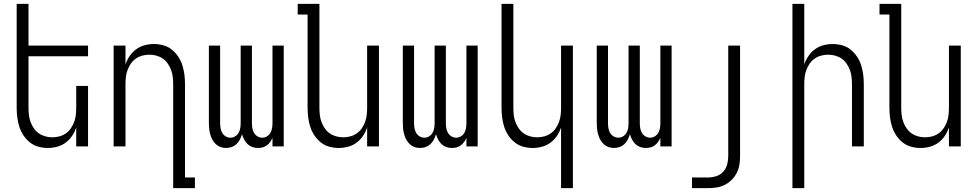

<svg xmlns="http://www.w3.org/2000/svg" viewBox="-20 -755 5040 990"><path d="M227 8Q202 8 178 1.5Q154 -5 134.5 -20.5Q115 -36 101 -57Q87 -78 79.5 -102Q72 -126 69 -150.5Q66 -175 66 -200V-735H127V-520H434V-465H127V-200Q127 -181 129 -162.5Q131 -144 137.5 -126.5Q144 -109 154.5 -93.5Q165 -78 180 -67.5Q195 -57 213 -52Q231 -47 250 -47Q269 -47 287 -52Q305 -57 320 -67.5Q335 -78 345.5 -93.5Q356 -109 362.5 -126.5Q369 -144 371 -162.5Q373 -181 373 -200V-312H434V0H373V-97Q365 -74 351.5 -54Q338 -34 318.5 -19.5Q299 -5 275 1.5Q251 8 227 8Z M873 215V-320Q873 -339 871 -357.5Q869 -376 862.5 -393.5Q856 -411 845.5 -426.5Q835 -442 820 -452.5Q805 -463 787 -468Q769 -473 750 -473Q731 -473 713 -468Q695 -463 680 -452.5Q665 -442 654.5 -426.5Q644 -411 637.5 -393.5Q631 -376 629 -357.5Q627 -339 627 -320V0H566V-520H627V-423Q635 -446 648.5 -466Q662 -486 681.5 -500.5Q701 -515 725 -521.5Q749 -528 773 -528Q798 -528 822 -521.5Q846 -515 865.5 -499.5Q885 -484 899 -463Q913 -442 920.5 -418Q928 -394 931 -369.5Q934 -345 934 -320V160H985V215Z M1146 8Q1131 8 1117 3Q1103 -2 1092.5 -12Q1082 -22 1075 -35Q1068 -48 1064 -62.5Q1060 -77 1058.5 -91.5Q1057 -106 1057 -121V-520H1115V-121Q1115 -108 1117 -95Q1119 -82 1125.5 -70.5Q1132 -59 1143.5 -52Q1155 -45 1168 -45Q1181 -45 1192.5 -52Q1204 -59 1210.5 -70.5Q1217 -82 1219 -95Q1221 -108 1221 -121V-520H1279V-121Q1279 -108 1281 -95Q1283 -82 1289.5 -70.5Q1296 -59 1307.5 -52Q1319 -45 1332 -45Q1345 -45 1356.5 -52Q1368 -59 1374.5 -70.5Q1381 -82 1383 -95Q1385 -108 1385 -121V-520H1443V0H1385V-44Q1380 -33 1373 -23Q1366 -13 1356 -5.5Q1346 2 1334 5Q1322 8 1310 8Q1295 8 1281 3Q1267 -2 1256.5 -12Q1246 -22 1239 -35.5Q1232 -49 1228 -63Q1224 -49 1217 -35.5Q1210 -22 1199.5 -12Q1189 -2 1175 3Q1161 8 1146 8Z M1727 8Q1702 8 1678 1.5Q1654 -5 1634.5 -20.5Q1615 -36 1601 -57Q1587 -78 1579.5 -102Q1572 -126 1569 -150.5Q1566 -175 1566 -200V-680H1515V-735H1627V-200Q1627 -181 1629 -162.5Q1631 -144 1637.5 -126.5Q1644 -109 1654.5 -93.5Q1665 -78 1680 -67.5Q1695 -57 1713 -52Q1731 -47 1750 -47Q1769 -47 1787 -52Q1805 -57 1820 -67.5Q1835 -78 1845.5 -93.5Q1856 -109 1862.5 -126.5Q1869 -144 1871 -162.5Q1873 -181 1873 -200V-520H1934V0H1873V-97Q1865 -74 1851.5 -54Q1838 -34 1818.5 -19.5Q1799 -5 1775 1.5Q1751 8 1727 8Z M2146 8Q2131 8 2117 3Q2103 -2 2092.5 -12Q2082 -22 2075 -35Q2068 -48 2064 -62.5Q2060 -77 2058.5 -91.5Q2057 -106 2057 -121V-520H2115V-121Q2115 -108 2117 -95Q2119 -82 2125.5 -70.5Q2132 -59 2143.5 -52Q2155 -45 2168 -45Q2181 -45 2192.5 -52Q2204 -59 2210.5 -70.5Q2217 -82 2219 -95Q2221 -108 2221 -121V-520H2279V-121Q2279 -108 2281 -95Q2283 -82 2289.5 -70.5Q2296 -59 2307.5 -52Q2319 -45 2332 -45Q2345 -45 2356.5 -52Q2368 -59 2374.5 -70.5Q2381 -82 2383 -95Q2385 -108 2385 -121V-520H2443V0H2385V-44Q2380 -33 2373 -23Q2366 -13 2356 -5.5Q2346 2 2334 5Q2322 8 2310 8Q2295 8 2281 3Q2267 -2 2256.5 -12Q2246 -22 2239 -35.5Q2232 -49 2228 -63Q2224 -49 2217 -35.5Q2210 -22 2199.5 -12Q2189 -2 2175 3Q2161 8 2146 8Z M2873 215V-97Q2865 -74 2851.5 -54Q2838 -34 2818.5 -19.5Q2799 -5 2775 1.5Q2751 8 2727 8Q2702 8 2678 1.5Q2654 -5 2634.5 -20.5Q2615 -36 2601 -57Q2587 -78 2579.5 -102Q2572 -126 2569 -150.5Q2566 -175 2566 -200V-735H2627V-200Q2627 -181 2629 -162.5Q2631 -144 2637.5 -126.5Q2644 -109 2654.5 -93.5Q2665 -78 2680 -67.5Q2695 -57 2713 -52Q2731 -47 2750 -47Q2769 -47 2787 -52Q2805 -57 2820 -67.5Q2835 -78 2845.5 -93.5Q2856 -109 2862.5 -126.5Q2869 -144 2871 -162.5Q2873 -181 2873 -200V-520H2934V215Z M3146 8Q3131 8 3117 3Q3103 -2 3092.5 -12Q3082 -22 3075 -35Q3068 -48 3064 -62.5Q3060 -77 3058.5 -91.5Q3057 -106 3057 -121V-520H3115V-121Q3115 -108 3117 -95Q3119 -82 3125.5 -70.5Q3132 -59 3143.5 -52Q3155 -45 3168 -45Q3181 -45 3192.5 -52Q3204 -59 3210.5 -70.5Q3217 -82 3219 -95Q3221 -108 3221 -121V-520H3279V-121Q3279 -108 3281 -95Q3283 -82 3289.5 -70.5Q3296 -59 3307.5 -52Q3319 -45 3332 -45Q3345 -45 3356.5 -52Q3368 -59 3374.5 -70.5Q3381 -82 3383 -95Q3385 -108 3385 -121V-520H3443V0H3385V-44Q3380 -33 3373 -23Q3366 -13 3356 -5.5Q3346 2 3334 5Q3322 8 3310 8Q3295 8 3281 3Q3267 -2 3256.5 -12Q3246 -22 3239 -35.5Q3232 -49 3228 -63Q3224 -49 3217 -35.5Q3210 -22 3199.5 -12Q3189 -2 3175 3Q3161 8 3146 8Z M3548 215V160H3632Q3653 160 3674 153Q3695 146 3709.5 130Q3724 114 3729.5 93Q3735 72 3735 50V-520H3796V50Q3796 73 3792.5 94.5Q3789 116 3779 136Q3769 156 3753 172Q3737 188 3717.5 198Q3698 208 3676 211.5Q3654 215 3632 215Z M4066 215V-735H4127V-423Q4135 -446 4148.5 -466Q4162 -486 4181.5 -500.5Q4201 -515 4225 -521.5Q4249 -528 4273 -528Q4298 -528 4322 -521.5Q4346 -515 4365.5 -499.5Q4385 -484 4399 -463Q4413 -442 4420.5 -418Q4428 -394 4431 -369.5Q4434 -345 4434 -320V0H4373V-320Q4373 -339 4371 -357.5Q4369 -376 4362.5 -393.5Q4356 -411 4345.5 -426.5Q4335 -442 4320 -452.5Q4305 -463 4287 -468Q4269 -473 4250 -473Q4231 -473 4213 -468Q4195 -463 4180 -452.5Q4165 -442 4154.5 -426.5Q4144 -411 4137.5 -393.5Q4131 -376 4129 -357.5Q4127 -339 4127 -320V215Z M4727 8Q4702 8 4678 1.5Q4654 -5 4634.5 -20.5Q4615 -36 4601 -57Q4587 -78 4579.5 -102Q4572 -126 4569 -150.5Q4566 -175 4566 -200V-680H4515V-735H4627V-200Q4627 -181 4629 -162.5Q4631 -144 4637.5 -126.5Q4644 -109 4654.5 -93.5Q4665 -78 4680 -67.5Q4695 -57 4713 -52Q4731 -47 4750 -47Q4769 -47 4787 -52Q4805 -57 4820 -67.5Q4835 -78 4845.5 -93.5Q4856 -109 4862.5 -126.5Q4869 -144 4871 -162.5Q4873 -181 4873 -200V-520H4934V0H4873V-97Q4865 -74 4851.5 -54Q4838 -34 4818.5 -19.5Q4799 -5 4775 1.5Q4751 8 4727 8Z"/></svg>

Font: Iosevka Fixed Light
Style: Regular
Weight: 300
Monospace: yes
Designer: Belleve Invis
Foundry: Belleve Invis
Version: Version 32.3.0